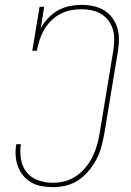

<svg xmlns="http://www.w3.org/2000/svg" viewBox="-20 -763 540 791"><path d="M198 8Q175 8 152 4Q129 0 109.5 -11Q90 -22 76 -39Q62 -56 54 -77Q46 -98 44.5 -121.5Q43 -145 47 -168Q47 -168 47 -168.5Q47 -169 47 -169H67Q67 -169 66.5 -169Q66 -169 66 -168Q61 -138 66.5 -106.5Q72 -75 90.5 -52.5Q109 -30 138 -20Q167 -10 198 -10Q223 -10 247.5 -16.5Q272 -23 293.5 -37.5Q315 -52 332 -72.5Q349 -93 360.5 -116Q372 -139 379 -163Q386 -187 390 -211L447 -556Q450 -578 450.5 -600Q451 -622 445 -642Q439 -662 426.5 -678.5Q414 -695 396.5 -705.5Q379 -716 358 -720.5Q337 -725 315 -725Q293 -725 270.5 -720.5Q248 -716 227.5 -705Q207 -694 190 -677Q173 -660 161.5 -640Q150 -620 143 -598Q136 -576 132 -554H113L143 -735H162L148 -647Q160 -669 178.5 -688.5Q197 -708 219.5 -720.5Q242 -733 267 -738Q292 -743 316 -743Q340 -743 364 -738Q388 -733 408 -721Q428 -709 442 -690.5Q456 -672 463 -649.5Q470 -627 470 -602.5Q470 -578 466 -553L409 -208Q404 -182 397 -156Q390 -130 376.5 -105Q363 -80 344.5 -58Q326 -36 302.5 -20.5Q279 -5 252 1.5Q225 8 198 8Z"/></svg>

Font: Iosevka Slab Thin Oblique
Style: Regular
Weight: 100
Italic angle: -9°
Monospace: yes
Designer: Belleve Invis
Foundry: Belleve Invis
Version: Version 11.1.0; ttfautohint (v1.8.3)